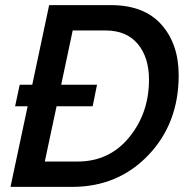

<svg xmlns="http://www.w3.org/2000/svg" viewBox="-20 -730 738 750"><path d="M413 -710Q543 -710 610.5 -634Q678 -558 678 -436Q678 -248 559.5 -124Q441 0 262 0H21L88 -315H39L57 -399H106L172 -710ZM283 -99Q407 -99 484.5 -193.5Q562 -288 562 -419Q562 -506 518 -558.5Q474 -611 392 -611H264L219 -399H359L342 -315H201L155 -99Z"/></svg>

Font: Raleway-v4020 SemiBold
Style: Italic
Weight: 600
Italic angle: -12°
Designer: Matt McInerney, Pablo Impallari, Rodrigo Fuenzalida
Foundry: Matt McInerney, Pablo Impallari, Rodrigo Fuenzalida
Version: Version 4.020;PS 004.020;hotconv 1.0.88;makeotf.lib2.5.64775